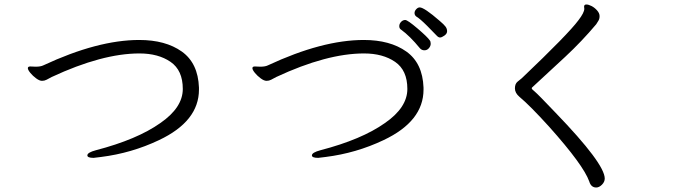

<svg xmlns="http://www.w3.org/2000/svg" viewBox="-20 -777 3040 855"><path d="M115 -481 139 -480Q161 -480 173 -486Q415 -599 600 -599Q717 -599 789.5 -547.5Q862 -496 866 -387V-378Q866 -237 688 -153Q566 -95 430 -78Q402 -74 397 -74Q369 -74 369 -85Q369 -98 407 -108Q591 -156 694 -229Q794 -298 794 -381Q794 -464 739.5 -501.5Q685 -539 601 -539Q435 -539 210 -434Q197 -427 187.5 -422Q178 -417 167 -417Q156 -417 141 -428Q126 -439 115 -452.5Q104 -466 104 -473.5Q104 -481 115 -481Z M1115 -481 1139 -480Q1161 -480 1173 -486Q1415 -599 1600 -599Q1717 -599 1789.5 -547.5Q1862 -496 1866 -387V-378Q1866 -237 1688 -153Q1566 -95 1430 -78Q1402 -74 1397 -74Q1369 -74 1369 -85Q1369 -98 1407 -108Q1591 -156 1694 -229Q1794 -298 1794 -381Q1794 -464 1739.5 -501.5Q1685 -539 1601 -539Q1435 -539 1210 -434Q1197 -427 1187.5 -422Q1178 -417 1167 -417Q1156 -417 1141 -428Q1126 -439 1115 -452.5Q1104 -466 1104 -473.5Q1104 -481 1115 -481ZM1850 -562Q1805 -617 1766 -645Q1758 -650 1758 -660.5Q1758 -671 1766 -679.5Q1774 -688 1784.5 -688Q1795 -688 1839.5 -650Q1884 -612 1894 -597Q1898 -592 1898 -582Q1898 -572 1890 -562.5Q1882 -553 1870 -553Q1858 -553 1850 -562ZM1849 -744Q1869 -744 1938 -684Q1957 -668 1964 -658.5Q1971 -649 1971 -638Q1971 -627 1959 -618.5Q1947 -610 1939.5 -610Q1932 -610 1923.5 -619.5Q1915 -629 1882.5 -661.5Q1850 -694 1833 -704Q1826 -710 1826 -719Q1826 -728 1833.5 -736Q1841 -744 1849 -744Z M2581 -747Q2581 -757 2591 -757Q2601 -757 2614.5 -750Q2628 -743 2639 -730.5Q2650 -718 2650 -705.5Q2650 -693 2645 -685Q2640 -677 2635 -669Q2571 -593 2497 -524Q2423 -455 2349 -387Q2348 -386 2348 -383Q2348 -380 2361.5 -369Q2375 -358 2454 -275Q2673 -48 2673 18Q2673 33 2660.5 45.5Q2648 58 2635 58Q2612 58 2604 31Q2578 -42 2426 -212Q2340 -307 2293 -346Q2273 -363 2273 -383.5Q2273 -404 2285 -413.5Q2297 -423 2304 -429Q2511 -626 2556 -687Q2582 -721 2582 -738Z"/></svg>

Font: LXGW WenKai Mono Lite
Style: Regular
Weight: 400
Monospace: yes
Designer: LXGW / Fontworks Inc.
Foundry: LXGW / Fontworks Inc.
Version: Version 1.520; June 14, 2025